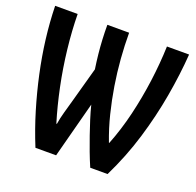

<svg xmlns="http://www.w3.org/2000/svg" viewBox="-125 -846 999 978"><g transform="rotate(20 374.5 -357.0)"><path d="M165 0Q129 -88 102 -178Q75 -268 55.5 -358Q36 -448 25 -537Q14 -626 12 -714H134Q135 -625 146 -527Q157 -429 177 -333Q197 -237 223 -152H226Q231 -184 241 -219.5Q251 -255 260 -287L313 -479Q307 -519 303 -557.5Q299 -596 297 -635Q295 -674 295 -714H413Q413 -646 418.5 -575Q424 -504 435.5 -432.5Q447 -361 464.5 -290.5Q482 -220 508 -152H510Q544 -238 566.5 -332.5Q589 -427 602 -524.5Q615 -622 618 -714H738Q730 -603 709 -483Q688 -363 651 -240.5Q614 -118 556 0H462Q446 -37 431.5 -75.5Q417 -114 403.5 -153Q390 -192 378 -230Q366 -268 357 -304L277 0Z"/></g></svg>

Font: Noto Sans Display ExtraCondensed SemiBold
Style: Regular
Weight: 600
Width: 2
Designer: Monotype Design Team
Foundry: Monotype Imaging Inc.
Version: Version 2.003